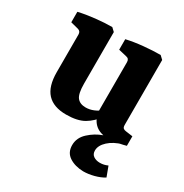

<svg xmlns="http://www.w3.org/2000/svg" viewBox="-148 -550 821 856"><g transform="rotate(30 263.0 -122.0)"><path d="M396 189Q353 188 324 169Q295 150 295 112Q295 74 325.5 46Q356 18 393 5V-1L490 -4Q447 8 421 32Q395 56 395 82Q395 101 408.5 110Q422 119 441 119Q462 119 481 110L500 161Q479 174 450.5 181.5Q422 189 396 189ZM203 8Q138 8 105.5 -27Q73 -62 73 -135V-329Q73 -346 57 -350L18 -360V-414Q56 -423 102.5 -428Q149 -433 187 -433L204 -417V-152Q204 -100 218.5 -81.5Q233 -63 263 -63Q283 -63 302.5 -71Q322 -79 340 -93L355 -69Q329 -32 295 -12Q261 8 203 8ZM420 7Q379 7 354.5 -13Q330 -33 322 -73V-330Q322 -348 306 -351L264 -361V-415Q303 -424 350 -428.5Q397 -433 436 -433L453 -417V-83Q453 -71 458 -66.5Q463 -62 472 -61L508 -56V-7Q495 -3 469 2Q443 7 420 7Z"/></g></svg>

Font: Rasa
Style: Regular
Weight: 400
Designer: Anna Giedrys (Yrsa+Rasa design), David Brezina (Yrsa art-direction, Rasa art-direction, design)
Foundry: Rosetta Type Foundry
Version: Version 2.004